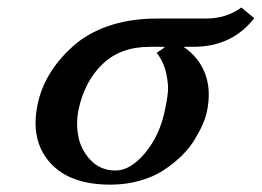

<svg xmlns="http://www.w3.org/2000/svg" viewBox="-20 -485 705 517"><path d="M291.5 -25.9Q331.1 -25.9 370.4 -72.8Q409.7 -119.6 423.8 -187Q430.2 -216.8 432.1 -237.3Q434.1 -257.8 427.5 -287.8Q420.9 -317.9 401.9 -342.8Q423.8 -356.4 423.3 -358.9H383.3Q303.7 -358.9 255.4 -311.8Q207 -264.6 191.4 -189Q184.1 -154.3 190.9 -117.9Q197.8 -81.5 224.1 -53.7Q250.5 -25.9 291.5 -25.9ZM186.5 -369.1Q270.5 -435.1 404.3 -435.1H534.7Q589.4 -435.1 629.9 -464.8L664.6 -436Q604.5 -358.9 500.5 -358.9H474.1Q515.1 -331.5 532.2 -286.9Q549.3 -242.2 537.1 -184.1Q533.7 -168 525.4 -149.2Q517.1 -130.4 503.2 -107.7Q489.3 -85 467.8 -64.2Q446.3 -43.5 419.7 -26.1Q393.1 -8.8 356 1.7Q318.8 12.2 277.3 12.2Q166.5 12.2 113.8 -48.1Q61 -108.4 81.5 -205.1Q101.1 -297.4 186.5 -369.1Z"/></svg>

Font: Linux Libertine Slanted
Style: Semibold Slanted
Weight: 600
Designer: Philipp H. Poll
Foundry: Philipp H. Poll
Version: Version 5.1.1